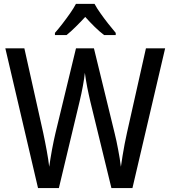

<svg xmlns="http://www.w3.org/2000/svg" viewBox="-20 -961 871 981"><path d="M823.7 -713.9 656.7 0H549.3L440.9 -444.8Q437.5 -459.5 433.6 -477.3Q429.7 -495.1 425.8 -514.6Q421.9 -534.2 418.9 -553.2Q416 -572.3 413.6 -588.9Q412.1 -576.2 409.7 -558.8Q407.2 -541.5 403.6 -522.2Q399.9 -502.9 395.8 -482.9Q391.6 -462.9 387.2 -444.8L280.8 0H174.3L7.3 -713.9H104.5L200.7 -282.7Q205.6 -259.8 210.2 -236.3Q214.8 -212.9 219 -190.2Q223.1 -167.5 226.3 -147Q229.5 -126.5 231.4 -108.9Q234.4 -129.4 238 -151.9Q241.7 -174.3 245.8 -197Q250 -219.7 254.6 -241.5Q259.3 -263.2 263.7 -282.2L368.2 -713.9H460L565.4 -281.7Q570.3 -261.7 575 -240.2Q579.6 -218.8 583.7 -196.3Q587.9 -173.8 591.6 -151.9Q595.2 -129.9 597.7 -108.9Q601.6 -136.2 606.4 -166Q611.3 -195.8 616.9 -225.6Q622.6 -255.4 628.9 -283.2L725.6 -713.9ZM462.9 -941.4Q474.6 -919.4 493.7 -892.6Q512.7 -865.7 533.4 -839.4Q554.2 -813 571.3 -793V-781.7H512.2Q488.8 -799.3 464.1 -823.5Q439.5 -847.7 415.5 -874.5Q391.1 -848.1 366.2 -823.5Q341.3 -798.8 319.8 -781.7H260.7V-793Q278.8 -813.5 299.3 -840.1Q319.8 -866.7 338.4 -893.3Q356.9 -919.9 368.2 -941.4Z"/></svg>

Font: Open Sans SemiCondensed Medium
Style: Regular
Weight: 500
Width: 4
Designer: Monotype Design Team
Foundry: Monotype Imaging Inc.
Version: Version 3.000